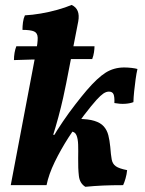

<svg xmlns="http://www.w3.org/2000/svg" viewBox="-20 -730 572 757"><path d="M22.4 0 121.7 -523Q129.1 -562.7 128.6 -581.4Q128 -600.1 114.3 -606.1Q100.6 -612.2 68.6 -612.2Q68.6 -626.8 70.6 -642.3Q72.7 -657.8 78.2 -669.5Q107.3 -671 140.8 -676.7Q174.4 -682.4 206.4 -691.4Q238.3 -700.3 262.3 -710.5Q297.4 -694.7 288.5 -645.5L241.1 -402Q236.6 -379.2 228.9 -344.1Q221.1 -309.1 210.3 -268.9Q199.4 -228.7 187.1 -189.9Q174.7 -151.1 161 -119.8L152.4 -116.2Q163.6 -145.3 183.6 -180.1Q203.5 -215 227.9 -250.7Q252.2 -286.4 277 -318.3Q301.7 -350.2 321.5 -373.5Q364.6 -423.6 396.9 -443.8Q429.2 -464 469.8 -464Q483.4 -464 498.6 -462.3Q513.9 -460.5 521.9 -458Q517.9 -441 514.7 -417.5Q511.5 -394.1 509 -370.4Q506.5 -346.8 506 -327.3Q491.2 -321.7 471.8 -320.7Q452.4 -319.7 431 -323.7Q432 -348.5 427.5 -358.7Q423 -368.8 409.4 -368.8Q398.9 -368.8 387.8 -361.4Q376.8 -354 360.8 -336.5Q341.3 -315 311.3 -275.8Q281.4 -236.7 250.6 -188.6Q219.7 -140.5 195.8 -91.4Q172 -42.3 163.5 0ZM172 -182.4V-198.4H203.4V-182.4ZM316.5 6.5Q294.4 -7 291 -36.4Q287.6 -65.8 288.2 -106Q288.8 -135.3 288.1 -159.3Q287.4 -183.2 281.2 -197.4Q275 -211.6 258.7 -211.6L287 -261.1Q327.9 -261.1 352.3 -253.4Q376.8 -245.8 389.3 -231.4Q401.9 -217 407.1 -196.9Q412.2 -176.7 414.7 -151.2Q417.1 -119.4 420.4 -101.5Q423.6 -83.7 436.7 -74.5Q449.7 -65.3 481.2 -59.2Q479.7 -43.1 475.1 -26.9Q470.5 -10.6 465.4 0Q420.4 0 386.6 1.5Q352.7 3 316.5 6.5ZM35 -493.1Q35 -507.6 37.4 -521.8Q39.9 -536 44.4 -547.6H352.6Q352.6 -537.6 350.6 -524Q348.6 -510.3 343.6 -497.2Q297.6 -497.2 256.1 -497Q214.5 -496.7 176.7 -496.5Q138.9 -496.2 103.8 -495.2Q68.6 -494.2 35 -493.1Z"/></svg>

Font: Vollkorn
Style: Italic
Weight: 400
Italic angle: -11°
Designer: Friedrich Althausen
Foundry: Friedrich Althausen
Version: Version 5.001